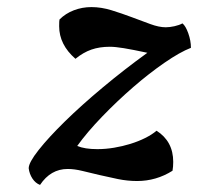

<svg xmlns="http://www.w3.org/2000/svg" viewBox="-20 -489 559 542"><path d="M61 -14Q61 -30 89 -65.5Q117 -101 163.5 -146.5Q210 -192 270.5 -242.5Q331 -293 396 -340Q354 -349 329.5 -353Q305 -357 290 -357Q261 -357 238 -349Q215 -341 193 -323Q147 -363 147 -415Q147 -431 148 -434Q165 -451 188.5 -460Q212 -469 238 -469Q266 -469 295 -460Q324 -451 352 -440.5Q380 -430 404.5 -421Q429 -412 448 -412Q459 -412 472.5 -415Q486 -418 495 -423Q504 -416 511.5 -395Q519 -374 519 -354Q488 -342 444.5 -312Q401 -282 356 -243Q311 -204 268.5 -160Q226 -116 198 -77Q219 -68 255 -68Q278 -68 302 -72Q326 -76 348.5 -83Q371 -90 390 -99.5Q409 -109 422 -120Q469 -90 469 -32Q469 -24 468.5 -19Q468 -14 467 -7Q421 22 367 22Q340 22 313 16.5Q286 11 260.5 5Q235 -1 212.5 -6.5Q190 -12 171 -12Q123 -12 93 33Q80 28 71.5 15Q63 2 61 -14Z"/></svg>

Font: Sweet Mavka Script
Style: Regular
Weight: 500
Designer: Pablo Impallari/Anastassiya Vishnevskaya
Foundry: Pablo Impallari/ Anastassiya Vishnevskaya
Version: Version 2.0/www.impallari.com/   behance.net/sweetcherry